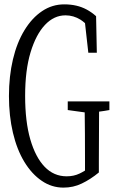

<svg xmlns="http://www.w3.org/2000/svg" viewBox="-20 -854 542 880"><path d="M481.4 -389.2Q481.4 -369.1 481.4 -349.6Q457.5 -345.2 434.1 -342.3Q433.6 -288.6 433.1 -114.3Q433.1 -85 433.1 -63.5Q394.5 -31.7 354.5 -12.7Q315.9 5.9 271 5.9Q216.8 5.9 171.9 -24.9Q126 -55.7 91.8 -111.8Q57.6 -168 39.3 -245.4Q21 -322.8 21 -413.6Q21 -504.4 39.3 -581.8Q57.6 -659.2 92.3 -715.8Q127 -772.5 173.3 -803.2Q219.2 -834 274.4 -834Q304.2 -834 329.6 -828.1Q378.9 -816.9 420.4 -779.8Q421.9 -700.7 423.8 -612.3Q423.8 -612.3 384.8 -612.3Q377 -685.1 369.6 -748Q358.9 -757.3 349.1 -763.7Q316.9 -783.7 280.3 -783.7Q227.5 -783.7 186.3 -740Q145 -696.3 120.1 -614.3Q95.2 -532.2 95.2 -414.6Q95.2 -296.9 118.9 -215.1Q142.6 -133.3 184.6 -89.6Q226.6 -45.9 285.6 -45.9Q318.4 -45.9 344.7 -58.6Q355.5 -63.5 369.6 -72.3Q369.6 -89.4 369.6 -114.3Q369.6 -253.9 368.2 -338.9Q329.6 -343.8 290.5 -349.6Q290.5 -369.1 290.5 -389.2Q290.5 -389.2 481.4 -389.2Z"/></svg>

Font: Scarab Serif
Style: Light
Weight: 300
Designer: John Roberts
Foundry: Scarab
Version: 1.0